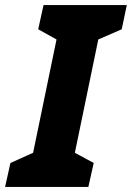

<svg xmlns="http://www.w3.org/2000/svg" viewBox="-52 -734 518 754"><path d="M-32 0 -11 -94 78 -134 170 -579 98 -619 119 -714H446L426 -619L334 -579L242 -134L316 -94L295 0Z"/></svg>

Font: Noto Sans Display Extra
Style: Italic
Weight: 800
Italic angle: -12°
Designer: Monotype Design Team
Foundry: Monotype Imaging Inc.
Version: Version 1.900